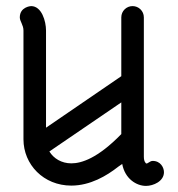

<svg xmlns="http://www.w3.org/2000/svg" viewBox="-20 -601 583 630"><path d="M214 -65C182 -65 156 -81 142 -104L378 -265V-161C300 -81 247 -65 214 -65ZM131 -182V-501C131 -531 117 -581 82 -581C80 -581 45 -578 45 -544C45 -531 57 -519 57 -501V-144C57 -61 123 8 214 8C276 8 330 -24 368 -54L381 -63C390 -14 428 9 459 9C483 9 518 -6 518 -36C518 -51 507 -73 481 -73C471 -73 464 -62 459 -65C459 -66 452 -69 452 -87V-88V-544C452 -565 435 -581 415 -581C395 -581 378 -565 378 -544V-351Z"/></svg>

Font: LS
Style: RegularAlt
Weight: 500
Designer: BSozoo
Foundry: BSozoo
Version: Version 001.000